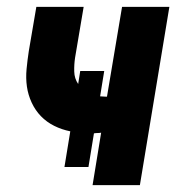

<svg xmlns="http://www.w3.org/2000/svg" viewBox="-20 -540 540 560"><path d="M250 0 275 -153Q270 -152 264.5 -152Q259 -152 254 -151L238 -53H168L185 -157Q160 -162 138 -173Q116 -184 99.5 -201Q83 -218 72.5 -240.5Q62 -263 58.5 -287.5Q55 -312 57.5 -338.5Q60 -365 64 -391L86 -520H224L199 -372Q196 -352 196.5 -331.5Q197 -311 208 -295L214 -333H284L272 -259Q276 -259 280.5 -258.5Q285 -258 290 -258Q291 -258 291.5 -258Q292 -258 292 -258L336 -520H474L388 0Z"/></svg>

Font: Iosevka SS04 Heavy Oblique
Style: Regular
Weight: 900
Italic angle: -9°
Monospace: yes
Designer: Belleve Invis
Foundry: Belleve Invis
Version: Version 19.0.0; ttfautohint (v1.8.4)